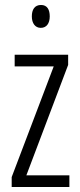

<svg xmlns="http://www.w3.org/2000/svg" viewBox="-20 -752 321 772"><path d="M145 -732C119 -732 108 -713 108 -686C108 -659 121 -640 144 -640C167 -640 180 -658 180 -686C180 -713 170 -732 145 -732ZM259 0V-47H86L254 -491V-532H39V-485H196L27 -40V0Z"/></svg>

Font: Noto Sans Lao ExtraCondensed Light
Style: Regular
Weight: 300
Width: 2
Designer: Monotype Design Team
Foundry: Monotype Imaging Inc.
Version: Version 2.003